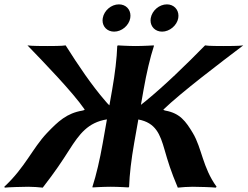

<svg xmlns="http://www.w3.org/2000/svg" viewBox="-73 -856 1135 880"><path d="M617.9 -773C617.3 -769.4 617 -765.8 617 -762.4C617 -733.4 638.7 -711 670 -711C704 -711 738 -739 744 -773C744.6 -776.7 744.9 -780.3 744.9 -783.8C744.9 -813.6 722.5 -836 692.1 -836C657.1 -836 624.1 -808 617.9 -773ZM398 -773C397.3 -769.4 397 -765.8 397 -762.4C397 -733.4 418.7 -711 450 -711C485 -711 518 -739 524 -773C524.6 -776.8 524.9 -780.5 524.9 -784.2C524.9 -813.8 503.2 -836 472.1 -836C437.1 -836 404.1 -808 398 -773ZM441.1 -445 428.4 -373.1C422.6 -378.3 416.5 -385 409.9 -393C346.8 -466 287.3 -554 227.9 -648C214.4 -645 156.4 -645 143.4 -645C128.4 -645 68.4 -645 52.9 -648C127.3 -571 261 -433 315.1 -354C314.7 -352 310.4 -350 304.2 -349C233.1 -337 193.5 -300 142 -246C75.7 -176 42.3 -89 -53.3 0L-51.1 4C-37.7 2 33.7 0 56.7 0C81.7 0 101.3 2 122.9 4C182.5 -73 209.9 -115 244.4 -169C291 -241.8 329.8 -294.7 417.1 -308.9L397.9 -200C384.7 -125 368.2 -54 350.7 0L351.1 3C351.1 3 399.7 0 434.7 0C468.7 0 516.1 3 516.1 3L518.7 0C520.7 -57 528.7 -125 541.9 -200L561 -308.4C640.9 -293.4 660.8 -240.9 681.4 -169C696.9 -115 709.5 -73 741.9 4C764.3 2 784.7 0 809.7 0C832.7 0 903.3 2 915.9 4L919.7 0C855.3 -89 852.7 -176 811 -246C778.5 -300 752.1 -337 685.2 -349C679.4 -350 675.7 -352 676.1 -354C758 -433 940.3 -571 1041.9 -648C1025.4 -645 965.4 -645 950.4 -645C937.4 -645 879.4 -645 866.9 -648C774.3 -554 683.8 -466 594.9 -393C586.9 -386.2 579.6 -380.3 572.9 -375.5L585.1 -445C598.3 -520 615 -592 632.4 -645L631.9 -648C631.9 -648 583.4 -645 548.4 -645C514.4 -645 466.9 -648 466.9 -648L464.4 -645C462.3 -588 454.3 -520 441.1 -445Z"/></svg>

Font: Linux Biolinum O 
Style: Bold Italic
Weight: 700
Designer: Philipp H. Poll
Foundry: Philipp H. Poll
Version: Version 1.3.2